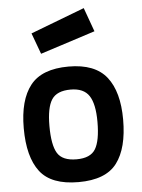

<svg xmlns="http://www.w3.org/2000/svg" viewBox="-55 -810 638 864"><g transform="rotate(-5 264.5 -378.0)"><path d="M265 -511Q384 -511 436.5 -444.5Q489 -378 489 -252Q489 -123 438.5 -56Q388 11 265 11Q142 11 91 -55.5Q40 -122 40 -252Q40 -379 92 -445Q144 -511 265 -511ZM265 -92Q328 -92 350.5 -129.5Q373 -167 373 -252Q373 -333 348.5 -370Q324 -407 265 -407Q203 -407 179.5 -371Q156 -335 156 -252Q156 -166 178.5 -129Q201 -92 265 -92ZM112 -674 356 -767 395 -659 147 -579Z"/></g></svg>

Font: TitilliumText22L Rg
Style: Bold
Weight: 700
Designer: Campivisivi
Foundry: Campivisivi
Version: 1.000